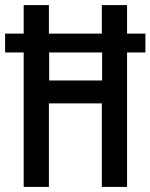

<svg xmlns="http://www.w3.org/2000/svg" viewBox="-23 -734 591 754"><path d="M70 0V-528H-3V-602H70V-714H169V-602H377V-714H476V-602H548V-528H476V0H377V-328H169V0ZM170 -418H378V-528H170Z"/></svg>

Font: Noto Sans Lao UI ExtCond Med
Style: Regular
Weight: 500
Width: 2
Designer: Monotype Design Team
Foundry: Monotype Imaging Inc.
Version: Version 2.000; ttfautohint (v1.8.4.7-5d5b)